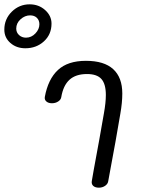

<svg xmlns="http://www.w3.org/2000/svg" viewBox="-135 -867 654 887"><path d="M-115 -730Q-115 -779 -80.5 -813Q-46 -847 2 -847Q44 -847 73.5 -820.5Q103 -794 103 -758Q103 -708 68 -676Q33 -644 -18 -644Q-59 -644 -87 -668.5Q-115 -693 -115 -730ZM47 -755Q47 -773 35.5 -784.5Q24 -796 4 -796Q-20 -796 -40 -778Q-60 -760 -60 -735Q-60 -717 -47 -705Q-34 -693 -15 -693Q10 -693 28.5 -712.5Q47 -732 47 -755ZM289 -30 298 -82Q326 -232 345 -343Q354 -393 354 -428Q354 -479 333.5 -502Q313 -525 267 -525Q215 -525 186 -498.5Q157 -472 148 -418Q146 -406 133.5 -398Q121 -390 105 -390Q89 -390 79.5 -398Q70 -406 72 -419Q87 -501 132.5 -543.5Q178 -586 262 -586Q346 -586 388 -547.5Q430 -509 430 -435Q430 -393 421 -342Q397 -200 378 -101L365 -30Q363 -17 350.5 -8.5Q338 0 322 0Q305 0 296 -8Q287 -16 289 -30Z"/></svg>

Font: Mali
Style: Italic
Weight: 400
Italic angle: -10°
Version: Version 1.000; ttfautohint (v1.6)